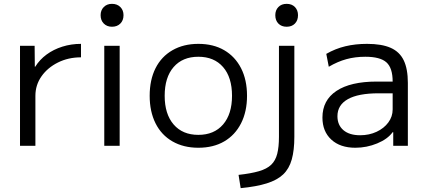

<svg xmlns="http://www.w3.org/2000/svg" viewBox="-20 -758 2208 998"><path d="M84 0V-520H160L161 -411H163Q186 -448 222 -474.5Q258 -501 304 -515.5Q350 -530 401 -530V-460Q335 -460 281 -433Q227 -406 195.5 -361Q164 -316 164 -260V0Z M522 0V-520H602V0ZM562 -619Q536 -619 519.5 -635.5Q503 -652 503 -679Q503 -705 519.5 -721.5Q536 -738 562 -738Q589 -738 605.5 -721.5Q622 -705 622 -679Q622 -652 605.5 -635.5Q589 -619 562 -619Z M1011 10Q934 10 876.5 -23Q819 -56 788.5 -117Q758 -178 758 -260Q758 -343 788.5 -403.5Q819 -464 876.5 -497Q934 -530 1011 -530Q1089 -530 1145.5 -497Q1202 -464 1233 -403.5Q1264 -343 1264 -260Q1264 -178 1233 -117Q1202 -56 1145.5 -23Q1089 10 1011 10ZM1011 -57Q1093 -57 1139.5 -111Q1186 -165 1186 -260Q1186 -356 1139.5 -409.5Q1093 -463 1011 -463Q929 -463 882.5 -409.5Q836 -356 836 -260Q836 -165 882.5 -111Q929 -57 1011 -57Z M1220 151Q1284 144 1325.5 132Q1367 120 1389.5 98.5Q1412 77 1421 41.5Q1430 6 1430 -47V-520H1510V-47Q1510 23 1496.5 71Q1483 119 1452 148.5Q1421 178 1367 195Q1313 212 1231 220ZM1470 -619Q1443 -619 1427 -635.5Q1411 -652 1411 -679Q1411 -705 1427 -721.5Q1443 -738 1470 -738Q1497 -738 1513 -721.5Q1529 -705 1529 -679Q1529 -652 1513 -635.5Q1497 -619 1470 -619Z M1827 10Q1748 10 1702 -32.5Q1656 -75 1656 -147Q1656 -237 1729 -285.5Q1802 -334 1938 -334H2021Q2021 -405 1988.5 -434Q1956 -463 1879 -463Q1826 -463 1780.5 -450.5Q1735 -438 1689 -411L1676 -478Q1723 -505 1775 -517.5Q1827 -530 1888 -530Q1964 -530 2010.5 -509.5Q2057 -489 2078.5 -444.5Q2100 -400 2100 -327V0H2024V-71H2021Q1995 -35 1940.5 -12.5Q1886 10 1827 10ZM1852 -55Q1899 -55 1937.5 -73Q1976 -91 1998.5 -121.5Q2021 -152 2021 -189V-273H1948Q1842 -273 1788 -242.5Q1734 -212 1734 -154Q1734 -108 1765 -81.5Q1796 -55 1852 -55Z"/></svg>

Font: M PLUS 2 Thin
Style: Regular
Weight: 400
Version: Version 1.001